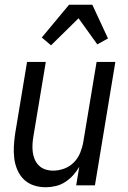

<svg xmlns="http://www.w3.org/2000/svg" viewBox="-20 -781 540 809"><path d="M173 8Q146 8 122 0Q98 -8 80.5 -25Q63 -42 53 -65.5Q43 -89 40 -114.5Q37 -140 38.5 -166.5Q40 -193 44 -219L94 -520H173L121 -208Q118 -191 117 -174Q116 -157 118 -140.5Q120 -124 126.5 -109Q133 -94 144.5 -83Q156 -72 171.5 -67Q187 -62 204 -62Q227 -62 250.5 -70.5Q274 -79 291.5 -97Q309 -115 318 -137.5Q327 -160 331 -183L387 -520H466L380 0H301L314 -78Q303 -59 288 -42.5Q273 -26 254.5 -14Q236 -2 214.5 3Q193 8 173 8ZM195 -590 156 -623 271 -761H369L435 -619L390 -594L311 -704Z"/></svg>

Font: Iosevka Term Oblique
Style: Regular
Weight: 400
Italic angle: -9°
Monospace: yes
Designer: Belleve Invis
Foundry: Belleve Invis
Version: Version 31.4.0